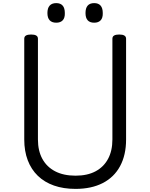

<svg xmlns="http://www.w3.org/2000/svg" viewBox="-20 -1196 967 1235"><path d="M466 19Q388 19 327 -2.5Q266 -24 223.5 -65Q181 -106 158.5 -165Q136 -224 136 -299V-947Q136 -961 147 -967.5Q158 -974 180 -974Q202 -974 213 -967.5Q224 -961 224 -947V-299Q224 -226 252.5 -174Q281 -122 335 -94Q389 -66 466 -66Q542 -66 594.5 -94Q647 -122 675 -174Q703 -226 703 -299V-947Q703 -961 714 -967.5Q725 -974 747 -974Q791 -974 791 -947V-299Q791 -199 752.5 -127.5Q714 -56 641 -18.5Q568 19 466 19ZM342 -1050Q314 -1050 299.5 -1065.5Q285 -1081 285 -1112Q285 -1144 299.5 -1160Q314 -1176 342 -1176Q369 -1176 383 -1160Q397 -1144 397 -1112Q398 -1081 383.5 -1065.5Q369 -1050 342 -1050ZM586 -1050Q558 -1050 544 -1065.5Q530 -1081 530 -1112Q530 -1144 544 -1160Q558 -1176 586 -1176Q613 -1176 627 -1160Q641 -1144 641 -1112Q642 -1081 627.5 -1065.5Q613 -1050 586 -1050Z"/></svg>

Font: Playwrite IT Trad
Style: Regular
Weight: 400
Designer: Veronika Burian, José Scaglione
Foundry: TypeTogether
Version: Version 1.002